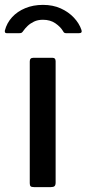

<svg xmlns="http://www.w3.org/2000/svg" viewBox="-52 -767 355 787"><path d="M176 -19Q176 -8 171.5 -4Q167 0 156 0H88Q77 0 73.5 -3.5Q70 -7 70 -16V-515Q70 -530 84 -530H164Q176 -530 176 -516ZM272 -631H219Q215 -631 212 -632.5Q209 -634 206 -640Q196 -657 175 -671.5Q154 -686 124 -686Q103 -686 87.5 -678.5Q72 -671 61.5 -661Q51 -651 44 -641Q40 -635 37 -633Q34 -631 27 -631H-25Q-30 -631 -31.5 -635Q-33 -639 -32 -642Q-24 -673 -2.5 -696.5Q19 -720 51.5 -733.5Q84 -747 124 -747Q165 -747 197 -732.5Q229 -718 251 -694.5Q273 -671 282 -644Q286 -631 272 -631Z"/></svg>

Font: Libre Franklin Medium
Style: Regular
Weight: 500
Designer: Pablo Impallari, Rodrigo Fuenzalida, Nhung Nguyen
Foundry: Impallari Type
Version: Version 3.000